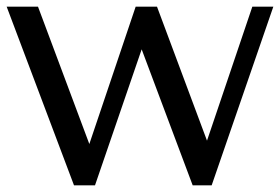

<svg xmlns="http://www.w3.org/2000/svg" viewBox="-22 -556 840 576"><path d="M92 -536 246 -124 385 -536H449L599 -134L735 -536H798L613 0H556L403 -408L263 0H200L-2 -536Z"/></svg>

Font: RIT Lekha
Style: Regular
Weight: 400
Designer: Rahul Radhakrishnan
Version: 1.0